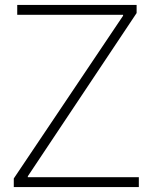

<svg xmlns="http://www.w3.org/2000/svg" viewBox="-20 -760 622 780"><path d="M36 -35 480 -696V-700H50V-740H535V-707L93 -44V-40H544V0H36Z"/></svg>

Font: Encode Sans Wide
Style: Thin
Weight: 100
Designer: Pablo Impallari, Andres Torresi
Foundry: Pablo Impallari, Andres Torresi
Version: Version 1.000; ttfautohint (v1.00) -l 8 -r 50 -G 200 -x 14 -